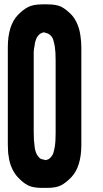

<svg xmlns="http://www.w3.org/2000/svg" viewBox="-20 -870 480 898"><path d="M356.4 -701.2Q358.4 -688.5 359.4 -674.8Q360.4 -661.1 360.4 -647.5Q360.4 -496.1 360.4 -192.4Q360.4 -141.6 348.6 -103.5Q336.9 -65.4 313.5 -41Q289.1 -15.6 266.6 -3.9Q243.2 8.8 200.2 8.8Q199.2 8.8 197.3 8.8Q194.3 8.8 193.4 8.8Q192.4 8.8 190.4 8.8Q186.5 8.8 182.6 8.8Q179.7 8.8 176.8 8.8Q134.8 8.8 111.3 -2.9Q87.9 -14.6 63.5 -41Q46.9 -58.6 36.1 -83Q24.4 -107.4 20.5 -139.6Q17.6 -152.3 17.6 -166Q16.6 -178.7 16.6 -193.4Q16.6 -251 16.6 -365.2Q16.6 -460 16.6 -649.4Q16.6 -699.2 28.3 -737.3Q40 -775.4 63.5 -799.8Q87.9 -825.2 111.3 -836.9Q134.8 -849.6 178.7 -849.6Q179.7 -849.6 181.6 -849.6Q183.6 -849.6 185.5 -849.6Q186.5 -849.6 188.5 -849.6Q192.4 -849.6 195.3 -849.6Q199.2 -849.6 202.1 -849.6Q244.1 -849.6 267.6 -837.9Q291 -825.2 315.4 -799.8Q332 -781.2 341.8 -756.8Q352.5 -732.4 356.4 -701.2ZM240.2 -587.9Q240.2 -607.4 239.3 -624Q238.3 -639.6 236.3 -652.3Q234.4 -665 231.4 -674.8Q229.5 -684.6 225.6 -692.4Q221.7 -699.2 216.8 -704.1Q211.9 -709 206.1 -711.9Q201.2 -714.8 195.3 -715.8Q190.4 -717.8 183.6 -718.8Q180.7 -717.8 177.7 -716.8Q173.8 -715.8 170.9 -713.9Q165 -710.9 161.1 -706.1Q156.2 -701.2 152.3 -694.3Q148.4 -686.5 145.5 -676.8Q142.6 -667 141.6 -655.3Q138.7 -643.6 137.7 -627Q137.7 -611.3 137.7 -592.8Q137.7 -478.5 137.7 -251Q137.7 -231.4 138.7 -215.8Q139.6 -200.2 141.6 -187.5Q142.6 -174.8 145.5 -165Q148.4 -155.3 152.3 -147.5Q156.2 -140.6 161.1 -135.7Q165 -129.9 170.9 -127Q176.8 -125 181.6 -124Q187.5 -122.1 194.3 -121.1Q197.3 -122.1 200.2 -123Q203.1 -124 206.1 -125Q211.9 -127.9 216.8 -133.8Q221.7 -138.7 225.6 -145.5Q229.5 -152.3 231.4 -162.1Q234.4 -171.9 236.3 -184.6Q238.3 -196.3 239.3 -212.9Q240.2 -228.5 240.2 -247.1Q240.2 -361.3 240.2 -587.9Z"/></svg>

Font: Typeface
Style: Regular
Weight: 400
Version: Version 1.0